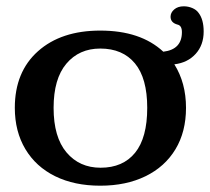

<svg xmlns="http://www.w3.org/2000/svg" viewBox="-20 -579 666 609"><path d="M27 -237Q27 -351 100.5 -416.5Q174 -482 298 -482Q426 -482 498 -415Q557 -422 557 -477Q557 -498 543 -501Q521 -507 521 -526Q521 -539 532.5 -549Q544 -559 563 -559Q577 -559 590 -553.5Q603 -548 610 -538Q626 -517 626 -479Q626 -436 600.5 -408Q575 -380 533 -375Q570 -316 570 -237Q570 -161 536.5 -105.5Q503 -50 441.5 -20Q380 10 298 10Q216 10 155 -20Q94 -50 60.5 -106Q27 -162 27 -237ZM299 -47Q370 -47 408.5 -94.5Q447 -142 447 -237Q447 -331 408 -378Q369 -425 298 -425Q231 -425 190.5 -377Q150 -329 150 -237Q150 -144 191 -95.5Q232 -47 299 -47Z"/></svg>

Font: Raigarh Medium
Style: Regular
Weight: 500
Designer: jaikishan Patel
Foundry: MagicType
Version: Version 1.000